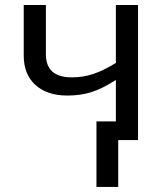

<svg xmlns="http://www.w3.org/2000/svg" viewBox="-20 -556 653 762"><path d="M162.1 -536.1V-340.8Q162.1 -249 265.1 -249Q310.1 -249 350.3 -262.5Q390.6 -275.9 439.9 -306.2V-536.1H527.8V0H449.2V186H362.8V-74.2H439.9V-238.8Q386.2 -204.1 343 -190.4Q299.8 -176.8 247.1 -176.8Q167 -176.8 120.6 -218.8Q74.2 -260.7 74.2 -335V-536.1Z"/></svg>

Font: Noto Sans Southeast Asian
Style: Regular
Weight: 400
Designer: Monotype Design Team
Foundry: Monotype Imaging Inc.
Version: Version 1.06 uh; ttfautohint (v1.4.1)